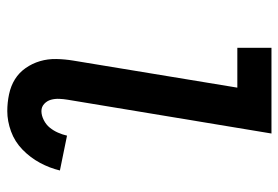

<svg xmlns="http://www.w3.org/2000/svg" viewBox="-142 -634 783 540"><g transform="rotate(90 250.0 -363.5)"><path d="M292 8Q268 8 244.5 3Q221 -2 202.5 -13.5Q184 -25 171 -43.5Q158 -62 151.5 -84Q145 -106 145.5 -130Q146 -154 150 -178L226 -639H114V-735H355L260 -162Q258 -150 257.5 -138Q257 -126 260 -115Q263 -104 271.5 -96Q280 -88 292 -88Q304 -88 317 -94.5Q330 -101 338.5 -111.5Q347 -122 352.5 -134.5Q358 -147 361 -160L459 -140Q452 -111 437.5 -84Q423 -57 400.5 -35Q378 -13 349 -2.5Q320 8 292 8Z"/></g></svg>

Font: Iosevka Gothic
Style: Bold Italic
Weight: 700
Italic angle: -9°
Monospace: yes
Designer: Belleve Invis
Foundry: Belleve Invis
Version: Version 15.5.1; ttfautohint (v1.8.4)